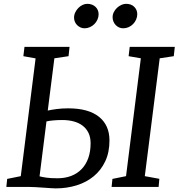

<svg xmlns="http://www.w3.org/2000/svg" viewBox="-20 -992 948 1019"><path d="M576.7 -42.5 648.9 -57.1 727.5 -682.6 662.6 -693.8 668.5 -743.2H907.7L902.3 -693.8L827.6 -682.6L748.5 -57.1L825.7 -43L821.8 0H572.3ZM633.8 -841.8Q622.1 -841.8 611.8 -846.4Q601.6 -851.1 594 -859.1Q586.4 -867.2 582 -877.7Q577.6 -888.2 577.6 -900.4Q577.6 -915 584.2 -928Q590.8 -940.9 601.3 -950.7Q611.8 -960.4 624.5 -966.1Q637.2 -971.7 648.9 -971.7Q676.8 -971.7 692.6 -955.6Q708.5 -939.5 708.5 -917Q708.5 -902.3 702.6 -888.7Q696.8 -875 686.5 -864.5Q676.3 -854 662.6 -847.9Q648.9 -841.8 633.8 -841.8ZM428.7 -841.8Q417.5 -841.8 407.2 -846.4Q397 -851.1 389.4 -858.6Q381.8 -866.2 377.4 -876.5Q373 -886.7 373 -898.4Q373 -913.1 379.4 -926.3Q385.7 -939.5 395.8 -949.7Q405.8 -960 418.2 -965.8Q430.7 -971.7 443.4 -971.7Q457 -971.7 468.3 -967.3Q479.5 -962.9 487.3 -955.3Q495.1 -947.8 499.3 -937.7Q503.4 -927.7 503.4 -916.5Q503.4 -901.9 497.3 -888.2Q491.2 -874.5 481 -864.3Q470.7 -854 457 -847.9Q443.4 -841.8 428.7 -841.8ZM18.1 -42.5 90.3 -57.1 168.9 -682.1 104 -693.8 109.9 -743.2H349.1L343.8 -693.8L268.6 -682.6L233.4 -404.8L233.9 -405.3Q251 -409.2 279.5 -413.1Q308.1 -417 341.8 -417Q449.2 -417 505.1 -372.3Q561 -327.6 561 -246.6Q561 -183.6 538.6 -136Q516.1 -88.4 477.3 -56.4Q438.5 -24.4 386.5 -8.3Q334.5 7.8 275.9 7.8Q267.1 7.8 249.3 6.6Q231.4 5.4 210.2 3.9Q189 2.4 168 1.2Q147 0 131.8 0H13.7ZM189.9 -56.2Q204.6 -52.2 226.8 -49.1Q249 -45.9 285.2 -45.9Q325.2 -45.9 357.7 -58.3Q390.1 -70.8 413.1 -94.5Q436 -118.2 448.5 -152.8Q460.9 -187.5 460.9 -231.4Q460.9 -262.7 450 -285.9Q439 -309.1 419.2 -324.5Q399.4 -339.8 371.8 -347.4Q344.2 -355 310.5 -355Q284.7 -355 263.2 -353Q241.7 -351.1 227.1 -347.7H226.6Z"/></svg>

Font: Merriweather
Style: Italic
Weight: 400
Italic angle: -7°
Designer: Eben Sorkin ( eben@eyebytes.com )
Foundry: Eben Sorkin ( eben@eyebytes.com )
Version: Version 1.005; ttfautohint (v0.97) -l 13 -r 13 -G 200 -x 24 